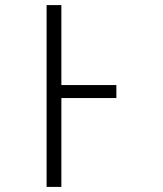

<svg xmlns="http://www.w3.org/2000/svg" viewBox="-20 -734 640 754"><path d="M163 0V-714H221V-400H437V-349H221V0Z"/></svg>

Font: Noto Sans Mono Light
Style: Regular
Weight: 300
Designer: Monotype Design Team
Foundry: Monotype Imaging Inc.
Version: Version 2.014; ttfautohint (v1.8.4.7-5d5b)